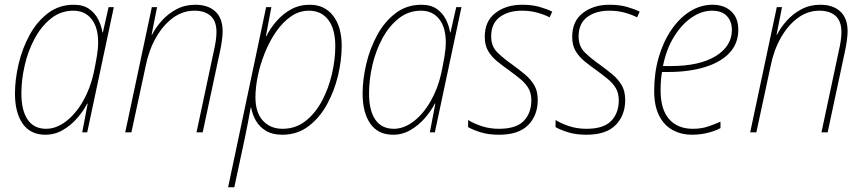

<svg xmlns="http://www.w3.org/2000/svg" viewBox="-20 -557 3636 808"><path d="M171 10Q108 10 75.5 -36.5Q43 -83 43 -163Q43 -223 58.5 -288.5Q74 -354 105 -410.5Q136 -467 182.5 -502Q229 -537 290 -537Q330 -537 355 -519.5Q380 -502 393.5 -475Q407 -448 411 -421H413L437 -527H459L347 0H326L349 -121H347Q331 -90 305 -60Q279 -30 245 -10Q211 10 171 10ZM174 -15Q217 -15 258 -46.5Q299 -78 329.5 -131.5Q360 -185 374 -249Q382 -287 387.5 -319.5Q393 -352 393 -379Q393 -442 365 -477Q337 -512 289 -512Q236 -512 195 -479.5Q154 -447 126 -395Q98 -343 84 -282Q70 -221 70 -164Q70 -92 96.5 -53.5Q123 -15 174 -15Z M507 0 619 -527H641L618 -411H620Q635 -441 661 -470Q687 -499 722.5 -518Q758 -537 802 -537Q856 -537 886.5 -508.5Q917 -480 917 -425Q917 -408 913.5 -383.5Q910 -359 905 -337L833 0H807L880 -343Q885 -364 888 -384.5Q891 -405 891 -422Q891 -468 866.5 -490Q842 -512 798 -512Q749 -512 707.5 -481.5Q666 -451 636 -398Q606 -345 593 -279L533 0Z M940 231 1100 -527H1122L1099 -405H1101Q1118 -439 1144.5 -469Q1171 -499 1205.5 -518Q1240 -537 1284 -537Q1346 -537 1382 -490.5Q1418 -444 1418 -364Q1418 -304 1402.5 -239Q1387 -174 1356 -117.5Q1325 -61 1278 -25.5Q1231 10 1168 10Q1126 10 1099 -6.5Q1072 -23 1057 -49Q1042 -75 1037 -104H1035Q1030 -74 1023.5 -41.5Q1017 -9 1011 21L966 231ZM1169 -15Q1224 -15 1265.5 -47.5Q1307 -80 1335 -132.5Q1363 -185 1377 -246Q1391 -307 1391 -363Q1391 -435 1361.5 -473.5Q1332 -512 1280 -512Q1239 -512 1204 -487.5Q1169 -463 1141.5 -423Q1114 -383 1094.5 -334.5Q1075 -286 1065 -237.5Q1055 -189 1055 -148Q1055 -83 1086.5 -49Q1118 -15 1169 -15Z M1634 10Q1571 10 1538.5 -36.5Q1506 -83 1506 -163Q1506 -223 1521.5 -288.5Q1537 -354 1568 -410.5Q1599 -467 1645.5 -502Q1692 -537 1753 -537Q1793 -537 1818 -519.5Q1843 -502 1856.5 -475Q1870 -448 1874 -421H1876L1900 -527H1922L1810 0H1789L1812 -121H1810Q1794 -90 1768 -60Q1742 -30 1708 -10Q1674 10 1634 10ZM1637 -15Q1680 -15 1721 -46.5Q1762 -78 1792.5 -131.5Q1823 -185 1837 -249Q1845 -287 1850.5 -319.5Q1856 -352 1856 -379Q1856 -442 1828 -477Q1800 -512 1752 -512Q1699 -512 1658 -479.5Q1617 -447 1589 -395Q1561 -343 1547 -282Q1533 -221 1533 -164Q1533 -92 1559.5 -53.5Q1586 -15 1637 -15Z M2080 10Q2035 10 2002 -0.5Q1969 -11 1950 -22V-52Q1974 -37 2007.5 -26Q2041 -15 2080 -15Q2152 -15 2184 -48Q2216 -81 2216 -135Q2216 -166 2203 -187Q2190 -208 2168.5 -225.5Q2147 -243 2121 -262Q2094 -281 2071 -300Q2048 -319 2034 -343Q2020 -367 2020 -402Q2020 -468 2065 -502.5Q2110 -537 2177 -537Q2219 -537 2250.5 -528Q2282 -519 2304 -508L2293 -484Q2272 -495 2242 -503.5Q2212 -512 2176 -512Q2119 -512 2083 -485Q2047 -458 2047 -404Q2047 -362 2073 -336.5Q2099 -311 2136 -285Q2165 -264 2189 -244Q2213 -224 2228 -199Q2243 -174 2243 -136Q2243 -72 2203 -31Q2163 10 2080 10Z M2448 10Q2403 10 2370 -0.5Q2337 -11 2318 -22V-52Q2342 -37 2375.5 -26Q2409 -15 2448 -15Q2520 -15 2552 -48Q2584 -81 2584 -135Q2584 -166 2571 -187Q2558 -208 2536.5 -225.5Q2515 -243 2489 -262Q2462 -281 2439 -300Q2416 -319 2402 -343Q2388 -367 2388 -402Q2388 -468 2433 -502.5Q2478 -537 2545 -537Q2587 -537 2618.5 -528Q2650 -519 2672 -508L2661 -484Q2640 -495 2610 -503.5Q2580 -512 2544 -512Q2487 -512 2451 -485Q2415 -458 2415 -404Q2415 -362 2441 -336.5Q2467 -311 2504 -285Q2533 -264 2557 -244Q2581 -224 2596 -199Q2611 -174 2611 -136Q2611 -72 2571 -31Q2531 10 2448 10Z M2891 10Q2848 10 2812 -9Q2776 -28 2754.5 -69Q2733 -110 2733 -175Q2733 -250 2752 -315.5Q2771 -381 2805 -431Q2839 -481 2883.5 -509Q2928 -537 2979 -537Q3027 -537 3057 -509.5Q3087 -482 3087 -432Q3087 -374 3050 -334.5Q3013 -295 2946 -274.5Q2879 -254 2790 -254H2766Q2763 -239 2761.5 -218.5Q2760 -198 2760 -177Q2760 -96 2796 -55.5Q2832 -15 2896 -15Q2932 -15 2961 -25Q2990 -35 3012 -45V-18Q2993 -7 2960.5 1.5Q2928 10 2891 10ZM2802 -279Q2924 -279 2992 -321Q3060 -363 3060 -431Q3060 -467 3039 -489.5Q3018 -512 2976 -512Q2933 -512 2891 -483.5Q2849 -455 2816.5 -402.5Q2784 -350 2770 -279Z M3137 0 3249 -527H3271L3248 -411H3250Q3265 -441 3291 -470Q3317 -499 3352.5 -518Q3388 -537 3432 -537Q3486 -537 3516.5 -508.5Q3547 -480 3547 -425Q3547 -408 3543.5 -383.5Q3540 -359 3535 -337L3463 0H3437L3510 -343Q3515 -364 3518 -384.5Q3521 -405 3521 -422Q3521 -468 3496.5 -490Q3472 -512 3428 -512Q3379 -512 3337.5 -481.5Q3296 -451 3266 -398Q3236 -345 3223 -279L3163 0Z"/></svg>

Font: Noto Sans SemiCondensed Thin
Style: Italic
Weight: 100
Width: 4
Italic angle: -12°
Designer: Monotype Design Team
Foundry: Monotype Imaging Inc.
Version: Version 2.013; ttfautohint (v1.8.4.7-5d5b)